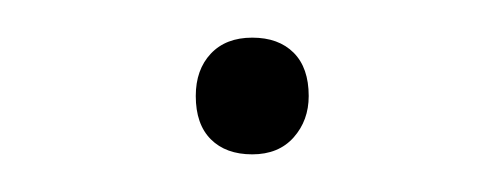

<svg xmlns="http://www.w3.org/2000/svg" viewBox="-20 -77 268 102"><path d="M84 -26Q84 -40 92 -48.5Q100 -57 114 -57Q128 -57 136 -49Q144 -41 144 -26Q144 -13 136 -4Q128 5 114 5Q100 5 92 -3Q84 -11 84 -26Z"/></svg>

Font: Mach Thin
Style: Regular
Weight: 250
Version: Version 1.002